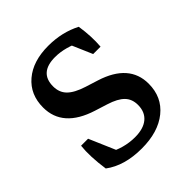

<svg xmlns="http://www.w3.org/2000/svg" viewBox="-147 -587 690 690"><g transform="rotate(-45 198.5 -241.5)"><path d="M181.6 7.8Q93.8 7.8 39.1 -33.2Q28.8 -104 34.2 -153.8H69.8L122.6 -31.2L84.5 -67.9Q137.2 -38.1 192.9 -38.1Q236.3 -38.1 259.5 -57.6Q282.7 -77.1 282.7 -112.8Q282.7 -142.6 264.6 -161.1Q246.6 -179.7 206.1 -192.4L158.2 -207.5Q34.7 -246.6 34.7 -347.2Q34.7 -413.1 80.6 -452.1Q126.5 -491.2 204.6 -491.2Q274.4 -491.2 330.6 -461.9Q339.4 -403.8 335.4 -356H297.9L254.9 -455.6L301.8 -415.5Q244.6 -445.3 193.4 -445.3Q113.8 -445.3 113.8 -375.5Q113.8 -344.7 133.1 -325.2Q152.3 -305.7 195.3 -292L243.2 -276.9Q363.8 -238.8 363.8 -139.6Q363.8 -71.8 314.5 -32Q265.1 7.8 181.6 7.8Z"/></g></svg>

Font: Markazi Text
Style: Regular
Weight: 400
Designer: Borna Izadpanah (Arabic designer), Fiona Ross (Arabic design director) and Florian Runge (Latin designer)
Foundry: Borna Izadpanah and Florian Runge
Version: Version 1.000